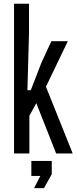

<svg xmlns="http://www.w3.org/2000/svg" viewBox="-20 -820 410 1026"><path d="M55 0V-800H135V-641.5L126.5 -338H144.5L201 -484L254.5 -600H342.5L225.5 -356.5L368.5 0H280L174 -268.5L137 -201.5V0ZM162 185.5 195.5 120H147.5V40H256.5V111L215 185.5Z"/></svg>

Font: Big Shoulders
Style: Regular
Weight: 400
Designer: Patric King
Foundry: XO Type Co
Version: Version 2.002